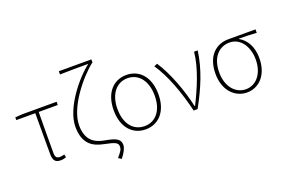

<svg xmlns="http://www.w3.org/2000/svg" viewBox="-121 -1215 2729 1836"><g transform="rotate(-20 1244.0 -297.0)"><path d="M298 13C321 13 343 7 354 2L347 -28C334 -24 317 -20 301 -20C268 -20 255 -37 255 -75C255 -215 255 -353 257 -494H451V-527H101L29 -522V-494H222V-81C222 -14 242 13 298 13Z M850 200C892 147 910 107 910 78C910 14 857 -4 759 -22C660 -39 576 -86 576 -241C576 -421 768 -658 898 -761H902V-794H571V-761C645 -764 786 -764 860 -764C739 -673 538 -432 538 -240C538 -68 626 -13 739 9C852 31 874 46 874 81C874 112 863 128 819 180Z M1164 13C1294 13 1391 -86 1391 -262C1391 -441 1294 -540 1164 -540C1033 -540 936 -441 936 -262C936 -86 1033 13 1164 13ZM1164 -20C1047 -20 974 -115 974 -262C974 -408 1047 -507 1164 -507C1280 -507 1353 -408 1353 -262C1353 -115 1280 -20 1164 -20Z M1654 0H1694C1793 -179 1862 -345 1887 -527H1850C1835 -368 1756 -185 1682 -37H1677C1641 -204 1564 -412 1478 -540L1445 -526C1540 -387 1608 -191 1654 0Z M2195 13C2315 13 2416 -84 2416 -257C2416 -371 2370 -452 2296 -494V-498C2357 -498 2414 -496 2475 -492V-527H2198C2078 -527 1970 -445 1970 -257C1970 -84 2076 13 2195 13ZM2195 -20C2090 -20 2008 -113 2008 -257C2008 -413 2092 -494 2197 -494C2313 -494 2379 -381 2379 -257C2379 -113 2300 -20 2195 -20Z"/></g></svg>

Font: Noto Sans CJK Thin
Style: Regular
Weight: 100
Designer: Ryoko NISHIZUKA (kana & ideographs); Paul D. Hunt (Latin, Greek & Cyrillic); Wenlong ZHANG (bopomofo); Sandoll Communica
Foundry: Adobe Systems Incorporated
Version: Version 1.000;PS 1;hotconv 1.0.78;makeotf.lib2.5.61930